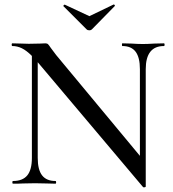

<svg xmlns="http://www.w3.org/2000/svg" viewBox="-20 -818 769 855"><path d="M710 -613Q629 -613 629 -510V13Q629 15 624 16Q619 17 617 15L148 -541V-115Q148 -62 167.5 -37Q187 -12 227 -12Q230 -12 230 -6Q230 0 227 0Q201 0 187 -1L136 -2L82 -1Q67 0 38 0Q35 0 35 -6Q35 -12 38 -12Q81 -12 101.5 -37Q122 -62 122 -115V-569Q98 -593 77.5 -603Q57 -613 35 -613Q32 -613 32 -619Q32 -625 35 -625L74 -624Q86 -623 108 -623L159 -624Q169 -625 182 -625Q190 -625 194 -621Q198 -617 206 -605L230 -573L603 -124V-510Q603 -562 584 -587.5Q565 -613 525 -613Q523 -613 523 -619Q523 -625 525 -625L565 -624Q595 -622 616 -622Q636 -622 668 -624L710 -625Q713 -625 713 -619Q713 -613 710 -613ZM263 -790Q262 -790 262 -790.5Q262 -791 262 -791Q262 -793 264.5 -795.5Q267 -798 269 -797L378 -746L486 -798Q488 -799 490.5 -795.5Q493 -792 491 -791L389 -687Q385 -683 378 -683Q370 -683 366 -687Z"/></svg>

Font: Cormorant Infant Medium
Style: Regular
Weight: 500
Designer: Christian Thalmann (Catharsis Fonts)
Version: Version 3.000